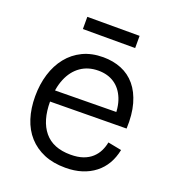

<svg xmlns="http://www.w3.org/2000/svg" viewBox="-127 -776 802 887"><g transform="rotate(20 274.0 -332.0)"><path d="M293 13Q233 13 188 -6Q143 -25 112 -59.5Q81 -94 65.5 -142.5Q50 -191 50 -250Q50 -309 65.5 -359.5Q81 -410 111 -447.5Q141 -485 184.5 -506Q228 -527 285 -527Q334 -527 374.5 -510.5Q415 -494 443.5 -460Q472 -426 486.5 -374.5Q501 -323 498 -254L95 -250V-306L451 -310L427 -270Q431 -332 414 -374.5Q397 -417 364 -439Q331 -461 285 -461Q235 -461 198.5 -435.5Q162 -410 142.5 -363Q123 -316 123 -251Q123 -156 166 -104Q209 -52 295 -52Q331 -52 356.5 -61Q382 -70 399.5 -86Q417 -102 427 -122.5Q437 -143 441 -165L508 -152Q500 -113 482.5 -83Q465 -53 437.5 -31.5Q410 -10 374 1.5Q338 13 293 13ZM151 -617V-677H408V-617Z"/></g></svg>

Font: Bricolage Grotesque 36pt Light
Style: Regular
Weight: 300
Designer: Mathieu Triay
Foundry: Atelier Triay
Version: Version 1.001;gftools[0.9.33.dev8+g029e19f]